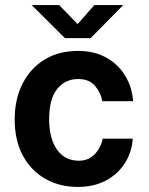

<svg xmlns="http://www.w3.org/2000/svg" viewBox="-20 -728 587 758"><path d="M287.5 -527Q352.5 -527 399.8 -500.5Q447 -474 474.2 -429Q501.5 -384 505.5 -328.5H384Q379 -359.5 356.2 -387.8Q333.5 -416 288.5 -416Q237.5 -416 205.8 -376.8Q174 -337.5 174 -257.5Q174 -181.5 205 -137.5Q236 -93.5 291.5 -93.5Q321 -93.5 340.8 -108Q360.5 -122.5 371.5 -142.8Q382.5 -163 385.5 -180.5H504Q500.5 -127 473 -83.8Q445.5 -40.5 398 -15.2Q350.5 10 287.5 10Q215.5 10 159 -22Q102.5 -54 70.2 -113.8Q38 -173.5 38 -256.5Q38 -336.5 69 -397.5Q100 -458.5 156 -492.8Q212 -527 287.5 -527ZM236.5 -577.5 105 -708H213.5L286.5 -633L352.5 -708H466.5L338 -577.5Z"/></svg>

Font: Public Sans
Style: Bold
Weight: 700
Designer: The Public Sans project authors (U.S. Web Design System). Libre Franklin designed by Pablo Impallari and Rodrigo Fuenzal
Version: Version 1.008; ttfautohint (v1.8.1) -l 8 -r 50 -G 200 -x 14 